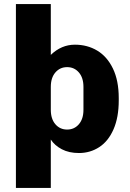

<svg xmlns="http://www.w3.org/2000/svg" viewBox="-20 -740 638 941"><path d="M58 -720H229V-471Q281 -521 347 -521Q408 -521 456.5 -492Q505 -463 533.5 -404Q562 -345 562 -259V-248Q562 -165 536.5 -106.5Q511 -48 466.5 -19Q422 10 367 10Q318 10 283 -8.5Q248 -27 229 -56V181H58ZM309 -105Q344 -105 366.5 -131Q389 -157 389 -202V-314Q389 -359 366.5 -385Q344 -411 309 -411Q274 -411 251.5 -385Q229 -359 229 -314V-202Q229 -157 251.5 -131Q274 -105 309 -105Z"/></svg>

Font: Chivo ExtraBold
Style: Regular
Weight: 800
Designer: Hector Gatti
Foundry: Omnibus-Type
Version: Version 1.007